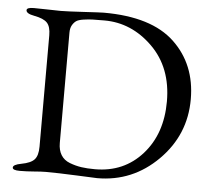

<svg xmlns="http://www.w3.org/2000/svg" viewBox="-49 -712 853 773"><g transform="rotate(5 377.0 -326.0)"><path d="M209 -121Q209 -92 221 -72.5Q233 -53 256.5 -44Q280 -35 303.5 -31.5Q327 -28 359 -28Q476 -28 550 -111Q624 -194 624 -325Q624 -462 539.5 -545Q455 -628 345 -628Q313 -628 297 -627.5Q281 -627 260.5 -624Q240 -621 231 -614.5Q222 -608 215.5 -596.5Q209 -585 209 -567ZM371 7Q368 7 289 3.5Q210 0 163 0Q145 0 115.5 2.5Q86 5 58 5Q29 5 29 -6Q29 -18 62 -24Q100 -31 114.5 -47Q129 -63 129 -99V-549Q129 -584 114.5 -599.5Q100 -615 62 -622Q29 -628 29 -642Q29 -653 58 -653Q87 -653 115 -652Q143 -651 162 -651H169Q192 -651 260 -655Q328 -659 340 -659Q533 -659 626 -571Q719 -483 719 -342Q719 -198 616.5 -95.5Q514 7 371 7Z"/></g></svg>

Font: EB Garamond SC 12
Style: Regular
Weight: 400
Version: Version 0.016 ; ttfautohint (v0.97) -l 8 -r 50 -G 200 -x 0 -